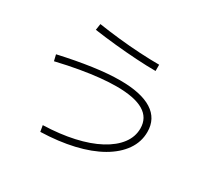

<svg xmlns="http://www.w3.org/2000/svg" viewBox="-161 -989 1323 1251"><g transform="rotate(30 500.0 -364.0)"><path d="M264 -8Q390 -12 493.5 -35Q597 -58 671.5 -98Q746 -138 786 -191Q826 -244 826 -307Q826 -387 758.5 -427Q691 -467 555 -467Q500 -467 434.5 -460.5Q369 -454 290.5 -440.5Q212 -427 119 -405L108 -451Q241 -481 354.5 -497Q468 -513 556 -513Q714 -513 795.5 -461.5Q877 -410 877 -310Q877 -235 833.5 -172.5Q790 -110 710 -64Q630 -18 518.5 8Q407 34 272 38ZM724 -681Q658 -681 577.5 -686Q497 -691 413 -699.5Q329 -708 253 -719L260 -766Q332 -755 414.5 -746Q497 -737 577 -732.5Q657 -728 724 -728Z"/></g></svg>

Font: M PLUS 1 Thin Light
Style: Regular
Weight: 300
Version: Version 1.001